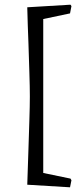

<svg xmlns="http://www.w3.org/2000/svg" viewBox="-20 -660 349 817"><path d="M96 126Q98 48 101 -24Q102 -54 103 -86.5Q104 -119 105 -149Q106 -179 106.5 -205Q107 -231 107 -250Q107 -269 106.5 -295Q106 -321 105 -351.5Q104 -382 103 -414Q102 -446 101 -477Q98 -549 96 -629L280 -640L284 -634L278 -603L164 -579V76L280 100L284 107L278 137Z"/></svg>

Font: Alegreya
Style: Regular
Weight: 400
Designer: Juan Pablo del Peral
Foundry: Juan Pablo del Peral
Version: Version 1.003